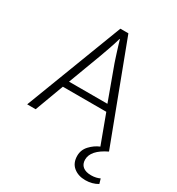

<svg xmlns="http://www.w3.org/2000/svg" viewBox="-196 -752 993 1079"><g transform="rotate(30 300.5 -212.0)"><path d="M267 -630H319L557 0Q463 45 463 106Q463 135 482 150.5Q501 166 536 166Q553 166 567.5 162.5Q582 159 592 154L601 185Q566 206 521 206Q475 206 444.5 181Q414 156 414 109Q414 71 440.5 42.5Q467 14 501 0L432 -186H150L81 0H26ZM166 -228H415L336 -444Q334 -450 329 -465Q324 -480 318 -499Q312 -518 305.5 -539Q299 -560 294 -578H292Q287 -560 280.5 -540Q274 -520 267.5 -501.5Q261 -483 255.5 -468Q250 -453 247 -444Z"/></g></svg>

Font: Mukta Vaani ExtraLight
Style: Regular
Weight: 275
Designer: Noopur Datye, Girish Dalvi, Yashodeep Gholap, Pallavi Karambelkar
Foundry: Ek Type
Version: Version 2.538;PS 1.000;hotconv 16.6.51;makeotf.lib2.5.65220;